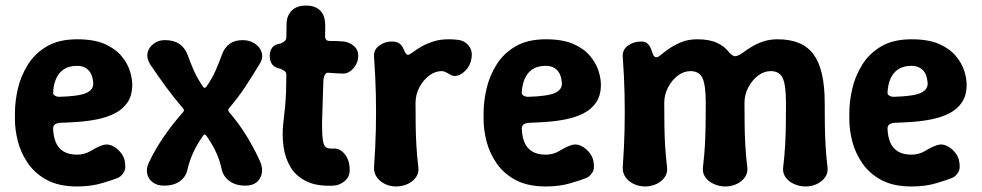

<svg xmlns="http://www.w3.org/2000/svg" viewBox="-20 -658 3548 694"><path d="M259 16Q193 16 149.5 -7.5Q106 -31 80.5 -68.5Q55 -106 44.5 -147.5Q34 -189 34 -225V-250Q34 -291 44.5 -337Q55 -383 80.5 -424Q106 -465 149.5 -490.5Q193 -516 259 -516Q320 -516 358.5 -499Q397 -482 419 -455.5Q441 -429 449.5 -401.5Q458 -374 458 -352Q458 -313 441 -288Q424 -263 395.5 -248.5Q367 -234 332.5 -227Q298 -220 262.5 -217.5Q227 -215 196 -214Q182 -212 177 -207Q172 -202 172 -193Q173 -165 181.5 -144Q190 -123 209 -111Q228 -99 259 -99Q286 -99 309 -113Q332 -127 350 -133Q367 -139 383.5 -132Q400 -125 413 -110.5Q426 -96 430 -80Q437 -50 427.5 -35Q418 -20 406 -15Q389 -8 349 4Q309 16 259 16ZM193 -308Q266 -310 292 -322Q318 -334 317 -357Q316 -375 310 -389Q304 -403 291 -411.5Q278 -420 259 -420Q229 -420 210.5 -407.5Q192 -395 182.5 -373Q173 -351 172 -322Q172 -316 179 -312Q186 -308 193 -308Z M573 13Q548 13 532 1Q516 -11 512 -30Q508 -49 518 -70Q540 -117 571.5 -163Q603 -209 642 -253Q648 -260 641 -267Q606 -308 578 -346.5Q550 -385 523 -425Q509 -448 513.5 -467.5Q518 -487 535.5 -500Q553 -513 575 -513Q608 -513 628 -499.5Q648 -486 658 -460Q668 -432 680.5 -403.5Q693 -375 713 -346Q720 -335 727 -346Q747 -375 759.5 -403.5Q772 -432 782 -460Q801 -513 857 -513Q882 -513 901 -500.5Q920 -488 926 -468Q932 -448 918 -426Q893 -385 868 -346.5Q843 -308 808 -267Q802 -260 808 -253Q844 -211 871 -167Q898 -123 919 -77Q930 -53 926.5 -32.5Q923 -12 908 0.5Q893 13 867 13Q832 13 809.5 -3.5Q787 -20 781 -47Q775 -77 761.5 -106.5Q748 -136 727 -166Q720 -177 713 -166Q692 -136 678.5 -106.5Q665 -77 658 -47Q653 -20 631 -3.5Q609 13 573 13Z M1185 13Q1127 16 1089 -2Q1051 -20 1031 -52.5Q1011 -85 1005 -127Q999 -169 1004 -213Q1008 -245 1010.5 -272.5Q1013 -300 1014 -328Q1015 -356 1015 -387Q1015 -394 1012.5 -397.5Q1010 -401 1005.5 -403Q1001 -405 995 -409Q973 -413 964 -425Q955 -437 955 -456Q955 -474 964 -486Q973 -498 995 -501Q1004 -505 1009.5 -510Q1015 -515 1015 -524Q1015 -537 1015.5 -551.5Q1016 -566 1016 -579Q1019 -606 1037 -622Q1055 -638 1086 -638Q1116 -638 1134 -623Q1152 -608 1155 -578Q1156 -566 1155.5 -553Q1155 -540 1155 -528Q1155 -510 1171 -510Q1184 -510 1197.5 -509.5Q1211 -509 1223 -508Q1244 -505 1259.5 -491.5Q1275 -478 1275 -456Q1275 -433 1259.5 -413.5Q1244 -394 1223 -392Q1209 -392 1195 -393Q1181 -394 1167 -395Q1160 -396 1155.5 -389.5Q1151 -383 1149 -370Q1148 -331 1146.5 -293.5Q1145 -256 1144 -211Q1144 -172 1147 -151.5Q1150 -131 1158.5 -125.5Q1167 -120 1185 -121Q1208 -123 1226 -101Q1244 -79 1244 -44Q1244 -18 1225.5 -3Q1207 12 1185 13Z M1411 16Q1390 16 1371.5 7Q1353 -2 1342 -17.5Q1331 -33 1332 -54Q1337 -124 1338.5 -188.5Q1340 -253 1338.5 -318.5Q1337 -384 1332 -452Q1330 -478 1350.5 -493Q1371 -508 1396 -508Q1414 -508 1423.5 -501Q1433 -494 1439 -480Q1443 -470 1447 -464.5Q1451 -459 1457 -460Q1464 -463 1476 -472Q1488 -481 1506 -491Q1524 -501 1547.5 -508.5Q1571 -516 1602 -516Q1611 -516 1619.5 -515.5Q1628 -515 1635 -514Q1662 -511 1677 -489Q1692 -467 1680 -431Q1675 -416 1662 -402.5Q1649 -389 1633 -384.5Q1617 -380 1603 -391Q1597 -394 1590.5 -397.5Q1584 -401 1577 -401Q1553 -401 1531.5 -385Q1510 -369 1496 -342.5Q1482 -316 1482 -286Q1482 -244 1482.5 -207Q1483 -170 1485 -133.5Q1487 -97 1492 -55Q1495 -34 1484 -18Q1473 -2 1453.5 7Q1434 16 1411 16Z M1953 16Q1887 16 1843.5 -7.5Q1800 -31 1774.5 -68.5Q1749 -106 1738.5 -147.5Q1728 -189 1728 -225V-250Q1728 -291 1738.5 -337Q1749 -383 1774.5 -424Q1800 -465 1843.5 -490.5Q1887 -516 1953 -516Q2014 -516 2052.5 -499Q2091 -482 2113 -455.5Q2135 -429 2143.5 -401.5Q2152 -374 2152 -352Q2152 -313 2135 -288Q2118 -263 2089.5 -248.5Q2061 -234 2026.5 -227Q1992 -220 1956.5 -217.5Q1921 -215 1890 -214Q1876 -212 1871 -207Q1866 -202 1866 -193Q1867 -165 1875.5 -144Q1884 -123 1903 -111Q1922 -99 1953 -99Q1980 -99 2003 -113Q2026 -127 2044 -133Q2061 -139 2077.5 -132Q2094 -125 2107 -110.5Q2120 -96 2124 -80Q2131 -50 2121.5 -35Q2112 -20 2100 -15Q2083 -8 2043 4Q2003 16 1953 16ZM1887 -308Q1960 -310 1986 -322Q2012 -334 2011 -357Q2010 -375 2004 -389Q1998 -403 1985 -411.5Q1972 -420 1953 -420Q1923 -420 1904.5 -407.5Q1886 -395 1876.5 -373Q1867 -351 1866 -322Q1866 -316 1873 -312Q1880 -308 1887 -308Z M2312 16Q2290 16 2271 7Q2252 -2 2241 -17.5Q2230 -33 2231 -54Q2236 -124 2237.5 -188.5Q2239 -253 2237.5 -318.5Q2236 -384 2231 -452Q2229 -478 2249.5 -493Q2270 -508 2298 -508Q2313 -508 2321.5 -499.5Q2330 -491 2334 -479Q2337 -469 2341 -460Q2345 -451 2353 -451Q2359 -451 2370.5 -461Q2382 -471 2400.5 -483.5Q2419 -496 2443.5 -506Q2468 -516 2501 -516Q2544 -516 2572 -503Q2600 -490 2616 -468Q2623 -460 2630.5 -456.5Q2638 -453 2646 -457Q2654 -459 2666.5 -468.5Q2679 -478 2697 -489Q2715 -500 2738.5 -508Q2762 -516 2791 -516Q2881 -516 2921 -461Q2961 -406 2961 -286Q2961 -244 2961.5 -207Q2962 -170 2964 -133.5Q2966 -97 2971 -55Q2974 -34 2963 -18Q2952 -2 2933 7Q2914 16 2892 16Q2870 16 2850 7Q2830 -2 2819 -18Q2808 -34 2811 -55Q2816 -97 2818 -133.5Q2820 -170 2820.5 -207Q2821 -244 2821 -286Q2821 -351 2809 -376Q2797 -401 2766 -401Q2742 -401 2720.5 -385Q2699 -369 2685 -342.5Q2671 -316 2671 -286Q2671 -244 2671.5 -207Q2672 -170 2674 -133.5Q2676 -97 2681 -55Q2684 -34 2673 -18Q2662 -2 2643 7Q2624 16 2602 16Q2580 16 2560 7Q2540 -2 2529 -18Q2518 -34 2521 -55Q2526 -97 2528 -133.5Q2530 -170 2530.5 -207Q2531 -244 2531 -286Q2531 -351 2519 -376Q2507 -401 2476 -401Q2452 -401 2430.5 -385Q2409 -369 2395 -342.5Q2381 -316 2381 -286Q2381 -244 2381.5 -207Q2382 -170 2384 -133.5Q2386 -97 2391 -55Q2394 -34 2383 -18Q2372 -2 2353 7Q2334 16 2312 16Z M3275 16Q3209 16 3165.5 -7.5Q3122 -31 3096.5 -68.5Q3071 -106 3060.5 -147.5Q3050 -189 3050 -225V-250Q3050 -291 3060.5 -337Q3071 -383 3096.5 -424Q3122 -465 3165.5 -490.5Q3209 -516 3275 -516Q3336 -516 3374.5 -499Q3413 -482 3435 -455.5Q3457 -429 3465.5 -401.5Q3474 -374 3474 -352Q3474 -313 3457 -288Q3440 -263 3411.5 -248.5Q3383 -234 3348.5 -227Q3314 -220 3278.5 -217.5Q3243 -215 3212 -214Q3198 -212 3193 -207Q3188 -202 3188 -193Q3189 -165 3197.5 -144Q3206 -123 3225 -111Q3244 -99 3275 -99Q3302 -99 3325 -113Q3348 -127 3366 -133Q3383 -139 3399.5 -132Q3416 -125 3429 -110.5Q3442 -96 3446 -80Q3453 -50 3443.5 -35Q3434 -20 3422 -15Q3405 -8 3365 4Q3325 16 3275 16ZM3209 -308Q3282 -310 3308 -322Q3334 -334 3333 -357Q3332 -375 3326 -389Q3320 -403 3307 -411.5Q3294 -420 3275 -420Q3245 -420 3226.5 -407.5Q3208 -395 3198.5 -373Q3189 -351 3188 -322Q3188 -316 3195 -312Q3202 -308 3209 -308Z"/></svg>

Font: Winky Sans SemiBold
Style: Regular
Weight: 600
Designer: Simon Atzbach
Foundry: typofactur
Version: Version 1.205